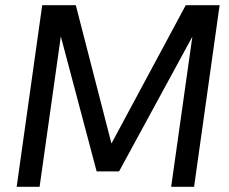

<svg xmlns="http://www.w3.org/2000/svg" viewBox="-20 -717 879 737"><path d="M44 0 142 -697H271L413 -146H397L693 -697H823L725 0H637L721 -595L728 -594L437 -59H351L209 -594L216 -595L132 0Z"/></svg>

Font: Hanken Grotesk
Style: Italic
Weight: 400
Italic angle: -8°
Designer: Alfredo Marco Pradil
Foundry: Hanken Design Co.
Version: Version 3.013